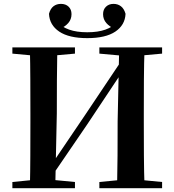

<svg xmlns="http://www.w3.org/2000/svg" viewBox="-20 -990 917 1010"><path d="M439.2 -789.4Q342.8 -789.4 291.6 -823.8Q240.5 -858.3 237.7 -917.4Q245.2 -944.7 261.4 -957.1Q277.7 -969.6 300.8 -969.6Q325.7 -969.6 341 -954.8Q356.2 -940.1 356.2 -915.5Q356.2 -888.3 338.9 -868.5Q321.5 -848.8 292.8 -837.6L276.3 -876.6Q305.3 -848 343.8 -834.2Q382.4 -820.3 439.2 -820.3Q495.8 -820.3 534.5 -834.2Q573.1 -848 601.4 -876.6L584.9 -837.6Q556.9 -848.8 539.6 -868.5Q522.2 -888.3 522.2 -915.5Q522.2 -940.1 537.6 -954.8Q553 -969.6 576.9 -969.6Q599.8 -969.6 616.1 -957.1Q632.5 -944.7 640.4 -917.4Q637.9 -858.3 586.8 -823.8Q535.7 -789.4 439.2 -789.4ZM137.2 0Q139.2 -85.2 139.5 -171.8Q139.9 -258.5 139.9 -346.1V-393.6Q139.9 -481.3 139.5 -567.7Q139.2 -654.1 137.2 -740.5H281.6Q279.9 -655.6 279.4 -568.4Q278.9 -481.3 278.9 -393.6L270.6 0ZM595.8 0Q597.8 -85.2 598.3 -172.5Q598.8 -259.8 598.8 -350.9L607.1 -740.5H740.5Q737.5 -655.6 737 -568.4Q736.5 -481.3 736.5 -393.6V-346.1Q736.5 -259.9 737 -173.3Q737.5 -86.6 740.5 0ZM45.1 0V-32.6L193.8 -47.3H221.3L374.3 -32.6V0ZM45.1 -707.9V-740.5H374.3V-707.9L221.3 -694.2H193.8ZM502.7 0V-32.6L654.6 -47.3H680.9L832.7 -32.6V0ZM502.7 -707.9V-740.5H832.7V-707.9L680.9 -694.2H654.6ZM247.9 -56.2 217.5 -102.6 236 -101.9 430.2 -388.9 625.2 -680.2 660.5 -639.4H641L438.2 -334.7Z"/></svg>

Font: Noto Serif TC
Style: Regular
Weight: 200
Designer: Ryoko NISHIZUKA 西塚涼子 (kana & ideographs); Frank Grießhammer (Latin, Greek & Cyrillic); Wenlong ZHANG 张文龙 (bopomofo); San
Foundry: Adobe
Version: Version 2.001;hotconv 1.1.0;makeotfexe 2.6.0